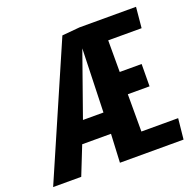

<svg xmlns="http://www.w3.org/2000/svg" viewBox="-134 -885 1035 1021"><g transform="rotate(-20 384.0 -375.0)"><path d="M-3 0 319 -741 419 -750H739L728 -633H539V-454H663L662 -328H539V-117H747L735 0H375L383 -161H220L156 0ZM268 -281H384L395 -640Z"/></g></svg>

Font: Francois One
Style: Regular
Weight: 400
Designer: Vernon Adams
Foundry: Vernon Adams
Version: Version 2.000